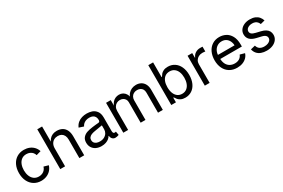

<svg xmlns="http://www.w3.org/2000/svg" viewBox="101 -1876 4479 3036"><g transform="rotate(-30 2340.5 -358.0)"><path d="M50.8 -269.5Q50.8 -354 81.8 -418.2Q112.8 -482.4 169.2 -517.6Q225.6 -552.7 299.3 -552.7Q352.1 -552.7 397 -534.9Q441.9 -517.1 473.9 -482.9Q505.9 -448.7 520.5 -401.9L436 -377.9Q427.7 -406.2 409.2 -428Q390.6 -449.7 362.5 -461.9Q334.5 -474.1 299.3 -474.1Q247.1 -474.1 211.2 -446.5Q175.3 -418.9 157.7 -372.3Q140.1 -325.7 140.1 -269.5Q140.1 -213.9 157.7 -168Q175.3 -122.1 211.2 -94.5Q247.1 -66.9 299.3 -66.9Q335 -66.9 363.5 -79.6Q392.1 -92.3 411.1 -115Q430.2 -137.7 438.5 -167.5L522.5 -143.6Q507.8 -95.7 475.6 -60.5Q443.4 -25.4 397.9 -6.8Q352.5 11.7 299.3 11.7Q226.1 11.7 169.7 -23.4Q113.3 -58.6 82 -122.3Q50.8 -186 50.8 -269.5Z M736.3 0H648.4V-727.5H736.3V-413.6H721.2Q737.3 -462.9 763.4 -493.7Q789.6 -524.4 823.7 -538.6Q857.9 -552.7 900.4 -552.7Q956.5 -552.7 998 -529.8Q1039.6 -506.8 1062.5 -460.4Q1085.4 -414.1 1085.4 -346.7V0H997.1V-339.4Q997.1 -380.9 982.2 -411.1Q967.3 -441.4 939.7 -457.5Q912.1 -473.6 874 -473.6Q834.5 -473.6 803.2 -456.3Q772 -439 754.2 -405.8Q736.3 -372.6 736.3 -327.1Z M1211.4 -155.3Q1211.4 -213.9 1241.5 -248Q1271.5 -282.2 1316.9 -297.4Q1362.3 -312.5 1423.8 -320.3Q1460.4 -325.2 1487.5 -327.9Q1514.6 -330.6 1536.1 -332Q1543.9 -333 1549.6 -335.9Q1555.2 -338.9 1558.8 -344.7Q1562.5 -350.6 1563.5 -359.9Q1564 -362.3 1564 -368.7Q1564 -402.8 1551 -426.8Q1538.1 -450.7 1512.7 -463.1Q1487.3 -475.6 1449.7 -475.6Q1412.6 -475.6 1384.5 -464.1Q1356.4 -452.6 1338.6 -434.6Q1320.8 -416.5 1311.5 -395.5L1227.1 -423.3Q1247.1 -470.2 1282 -499.3Q1316.9 -528.3 1359.1 -540.5Q1401.4 -552.7 1447.3 -552.7Q1494.6 -552.7 1540 -538.3Q1585.4 -523.9 1618.7 -481Q1651.9 -438 1651.9 -359.9V-116.7Q1651.9 -93.8 1659.4 -81.5Q1667 -69.3 1681.6 -69.3Q1688 -69.3 1692.9 -70.3Q1697.8 -71.3 1706.1 -73.7L1718.3 -6.8Q1700.2 0 1683.3 3.4Q1666.5 6.8 1651.9 6.8Q1630.9 6.8 1614.3 -3.4Q1597.7 -13.7 1587.9 -31.2Q1578.1 -48.8 1576.2 -71.3H1570.3Q1559.1 -50.3 1536.6 -31.2Q1514.2 -12.2 1479 0.2Q1443.8 12.7 1397.5 12.7Q1345.2 12.7 1302.7 -7.1Q1260.3 -26.9 1235.8 -64.9Q1211.4 -103 1211.4 -155.3ZM1564 -197.3V-303.2L1576.7 -272.5Q1557.1 -270 1523.4 -264.2Q1489.7 -258.3 1460 -253.4Q1446.3 -251 1439.7 -250Q1433.1 -249 1419.9 -246.6Q1384.3 -240.7 1357.9 -230Q1331.5 -219.2 1315.7 -199.7Q1299.8 -180.2 1299.8 -150.9Q1299.8 -123 1314.2 -103.8Q1328.6 -84.5 1354 -74.7Q1379.4 -64.9 1412.6 -64.9Q1459 -64.9 1493.4 -83.5Q1527.8 -102.1 1545.9 -132.6Q1564 -163.1 1564 -197.3Z M1799.3 -545.9H1884.8L1885.3 -423.8H1878.4Q1889.2 -466.8 1913.1 -496.3Q1937 -525.9 1969.5 -540.8Q2002 -555.7 2038.1 -555.7Q2076.7 -555.7 2106.7 -539.1Q2136.7 -522.5 2155.8 -492.7Q2174.8 -462.9 2182.1 -422.9H2170.4Q2180.2 -462.9 2205.8 -492.9Q2231.4 -522.9 2268.6 -539.3Q2305.7 -555.7 2349.1 -555.7Q2397.9 -555.7 2436.8 -534.7Q2475.6 -513.7 2498.3 -471.4Q2521 -429.2 2521 -368.2V0H2433.1V-365.7Q2433.1 -403.3 2418.2 -428Q2403.3 -452.6 2378.4 -464.1Q2353.5 -475.6 2322.8 -475.6Q2286.6 -475.6 2259.8 -460.2Q2232.9 -444.8 2218.5 -418Q2204.1 -391.1 2204.1 -356.4V0H2116.2V-374.5Q2116.2 -404.3 2102.3 -427.2Q2088.4 -450.2 2064.2 -462.9Q2040 -475.6 2009.3 -475.6Q1976.6 -475.6 1948.7 -460.4Q1920.9 -445.3 1904.1 -415.5Q1887.2 -385.7 1887.2 -343.8V0H1799.3Z M2770 -84.5H2760.3V0H2675.3V-727.5H2763.2V-458.5H2770Q2787.1 -485.8 2801.8 -503.4Q2816.4 -521 2848.1 -536.9Q2879.9 -552.7 2928.2 -552.7Q2996.1 -552.7 3048.6 -518.3Q3101.1 -483.9 3130.4 -420.2Q3159.7 -356.4 3159.7 -271.5Q3159.7 -186 3130.6 -121.8Q3101.6 -57.6 3049.1 -22.9Q2996.6 11.7 2928.7 11.7Q2881.3 11.7 2849.4 -4.4Q2817.4 -20.5 2801.3 -39.8Q2785.2 -59.1 2770 -84.5ZM3070.3 -272.5Q3070.3 -330.6 3053 -376Q3035.6 -421.4 3000.7 -447.8Q2965.8 -474.1 2915.5 -474.1Q2866.2 -474.1 2831.8 -449.2Q2797.4 -424.3 2779.8 -378.9Q2762.2 -333.5 2762.2 -272.5Q2762.2 -211.4 2780 -165Q2797.9 -118.7 2832.5 -92.8Q2867.2 -66.9 2915.5 -66.9Q2964.8 -66.9 2999.8 -93.8Q3034.7 -120.6 3052.5 -167.2Q3070.3 -213.9 3070.3 -272.5Z M3287.6 -545.9H3372.6V-461.9H3378.4Q3393.6 -503.4 3432.4 -528.6Q3471.2 -553.7 3520 -553.7Q3533.7 -553.7 3564.5 -552.2V-463.9Q3557.1 -465.3 3542 -467Q3526.9 -468.8 3511.7 -468.8Q3472.7 -468.8 3441.7 -452.4Q3410.6 -436 3393.1 -407Q3375.5 -377.9 3375.5 -341.8V0H3287.6Z M3621.1 -268.6Q3621.1 -351.6 3651.6 -416.3Q3682.1 -481 3737.8 -516.8Q3793.5 -552.7 3866.7 -552.7Q3929.2 -552.7 3982.9 -525.1Q4036.6 -497.6 4070.6 -436.3Q4104.5 -375 4104.5 -279.8V-243.2H3680.7V-317.4H4057.1L4016.1 -290Q4016.1 -344.7 3999 -386.2Q3981.9 -427.7 3948.5 -451.2Q3915 -474.6 3866.7 -474.6Q3819.3 -474.6 3783.7 -450.9Q3748 -427.2 3729 -388.2Q3710 -349.1 3710 -304.2V-254.9Q3710 -195.3 3730.7 -152.8Q3751.5 -110.4 3789.3 -88.4Q3827.1 -66.4 3877.4 -66.4Q3909.7 -66.4 3936 -75.9Q3962.4 -85.4 3981.4 -104.2Q4000.5 -123 4010.7 -150.4L4095.7 -127Q4083 -85.4 4052.5 -54.2Q4022 -22.9 3977.1 -5.6Q3932.1 11.7 3877 11.7Q3798.8 11.7 3741 -23.2Q3683.1 -58.1 3652.1 -121.6Q3621.1 -185.1 3621.1 -268.6Z M4206.1 -132.3 4289.6 -152.3Q4301.3 -108.4 4333 -86.9Q4364.7 -65.4 4415 -65.4Q4452.1 -65.4 4480.5 -76.7Q4508.8 -87.9 4524.4 -106.7Q4540 -125.5 4540 -147.9Q4540 -167 4531.2 -181.4Q4522.5 -195.8 4504.6 -206.3Q4486.8 -216.8 4460 -223.1L4369.1 -244.6Q4294.9 -262.2 4258.8 -299.1Q4222.7 -335.9 4222.7 -393.6Q4222.7 -439.5 4248.8 -475.8Q4274.9 -512.2 4321 -532.5Q4367.2 -552.7 4424.8 -552.7Q4479 -552.7 4518.6 -536.4Q4558.1 -520 4583 -490.7Q4607.9 -461.4 4621.1 -421.4L4541.5 -400.9Q4533.2 -422.9 4519 -439.9Q4504.9 -457 4481.7 -467.5Q4458.5 -478 4425.3 -478Q4393.1 -478 4367.2 -467.8Q4341.3 -457.5 4326.4 -439.5Q4311.5 -421.4 4311.5 -398.9Q4311.5 -368.7 4333.3 -350.3Q4355 -332 4403.3 -320.8L4485.8 -301.3Q4535.2 -289.6 4567.4 -269.3Q4599.6 -249 4615.5 -220.2Q4631.3 -191.4 4631.3 -153.8Q4631.3 -106.4 4604.2 -68.6Q4577.1 -30.8 4528.1 -9.5Q4479 11.7 4416 11.7Q4359.9 11.7 4315.9 -4.6Q4272 -21 4243.9 -53.5Q4215.8 -85.9 4206.1 -132.3Z"/></g></svg>

Font: Raveo Variable
Style: Regular
Weight: 400
Designer: Jakub Foglar, Rasmus Andersson (Inter)
Foundry: Jakubfoglar.com
Version: Version 1.000;Glyphs 3.2.3 (3260)